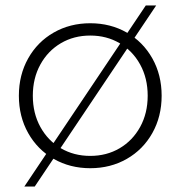

<svg xmlns="http://www.w3.org/2000/svg" viewBox="-20 -611 660 702"><path d="M49 -261Q49 -337 83 -397.5Q117 -458 176.5 -492Q236 -526 310 -526Q384 -526 443.5 -492Q503 -458 537 -397.5Q571 -337 571 -261Q571 -185 537 -124.5Q503 -64 443.5 -30Q384 4 310 4Q236 4 176.5 -30Q117 -64 83 -124.5Q49 -185 49 -261ZM520 -261Q520 -325 492.5 -375Q465 -425 417.5 -453Q370 -481 310 -481Q250 -481 202.5 -453Q155 -425 127.5 -375Q100 -325 100 -261Q100 -197 127.5 -147Q155 -97 202.5 -69Q250 -41 310 -41Q370 -41 417.5 -69Q465 -97 492.5 -147Q520 -197 520 -261ZM513 -591H551L107 71H69Z"/></svg>

Font: Montserrat Alternates Light
Style: Regular
Weight: 300
Designer: Julieta Ulanovsky
Foundry: Julieta Ulanovsky
Version: Version 7.200